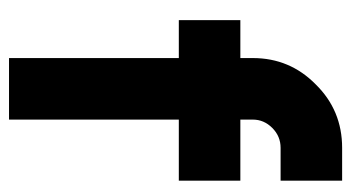

<svg xmlns="http://www.w3.org/2000/svg" viewBox="-192 -568 760 415"><g transform="rotate(90 187.5 -360.0)"><path d="M299 -720Q218 -720 162 -663Q105 -607 105 -527V-500H23V-367H105V0H238V-367H370V-500H238V-527Q238 -551 256 -569Q274 -587 299 -587H370V-720Z"/></g></svg>

Font: Unageo
Style: Bold
Weight: 700
Designer: Richard Sepsi
Foundry: Richard Sepsi
Version: Version 2.000